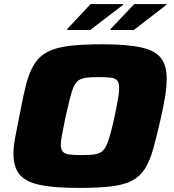

<svg xmlns="http://www.w3.org/2000/svg" viewBox="-20 -913 854 941"><path d="M365 8Q242 8 172.5 -7.5Q103 -23 74.5 -59.5Q46 -96 46 -159Q46 -197 55.5 -245Q65 -293 77 -355Q93 -441 108.5 -501Q124 -561 148.5 -599.5Q173 -638 213.5 -659Q254 -680 318.5 -688Q383 -696 481 -696Q603 -696 672 -680.5Q741 -665 769 -628.5Q797 -592 797 -528Q797 -490 789.5 -442.5Q782 -395 768 -333Q748 -244 731 -183.5Q714 -123 690 -85.5Q666 -48 627 -27.5Q588 -7 525 0.5Q462 8 365 8ZM380 -153Q414 -153 437 -155.5Q460 -158 474.5 -167Q489 -176 499.5 -196.5Q510 -217 520 -253Q530 -289 542 -344Q552 -391 558 -425Q564 -459 564 -482Q564 -508 554 -519Q544 -530 522 -532.5Q500 -535 463 -535Q428 -535 405.5 -532.5Q383 -530 368 -521Q353 -512 343 -491.5Q333 -471 324 -435.5Q315 -400 302 -344Q296 -312 290.5 -285.5Q285 -259 281.5 -239Q278 -219 278 -204Q278 -180 288.5 -169Q299 -158 321.5 -155.5Q344 -153 380 -153ZM521 -766 522 -771 638 -893H795V-889L636 -766ZM309 -766 310 -771 424 -893H584L583 -889L422 -766Z"/></svg>

Font: Saira Expanded ExtraBold
Style: Italic
Weight: 800
Width: 7
Italic angle: -12°
Designer: Hector Gatti with collaboration of the Omnibus-Type team
Foundry: Omnibus-Type
Version: Version 1.101